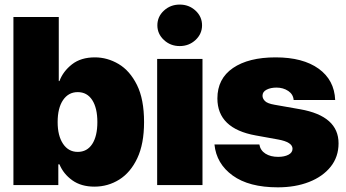

<svg xmlns="http://www.w3.org/2000/svg" viewBox="-20 -801 1499 831"><path d="M388.7 6.8Q331.1 6.8 292.7 -20.8Q254.4 -48.3 237.3 -89.8H232.4V0H38.1V-727.5H234.4V-450.2H237.3Q252.9 -492.2 291.5 -522.5Q330.1 -552.7 390.6 -552.7Q444.8 -552.7 493.4 -523.9Q542 -495.1 572.8 -433.3Q603.5 -371.6 603.5 -272.5Q603.5 -178.2 574.2 -116.2Q544.9 -54.2 496.1 -23.7Q447.3 6.8 388.7 6.8ZM316.4 -143.6Q356.9 -143.6 379.2 -177.7Q401.4 -211.9 401.4 -272.5Q401.4 -333.5 379.2 -367.9Q356.9 -402.3 316.4 -402.3Q276.4 -402.3 252.9 -367.9Q229.5 -333.5 229.5 -272.5Q229.5 -213.4 252.9 -178.5Q276.4 -143.6 316.4 -143.6Z M660.2 0V-545.9H856.4V0ZM757.8 -601.6Q717.8 -601.6 689.5 -627.9Q661.1 -654.3 661.1 -691.4Q661.1 -729 689.5 -755.1Q717.8 -781.2 757.8 -781.2Q797.9 -781.2 826.2 -755.1Q854.5 -729 854.5 -691.4Q854.5 -654.3 826.2 -627.9Q797.9 -601.6 757.8 -601.6Z M1430.7 -368.2H1251Q1249 -393.1 1227.3 -407.5Q1205.6 -421.9 1176.8 -421.9Q1151.4 -421.9 1133.8 -412.8Q1116.2 -403.8 1116.2 -386.7Q1116.2 -374.5 1126.7 -363.8Q1137.2 -353 1168 -347.7L1279.3 -328.1Q1445.3 -298.8 1445.3 -180.7Q1445.3 -122.1 1411.1 -79.3Q1377 -36.6 1317.6 -13.4Q1258.3 9.8 1182.6 9.8Q1057.6 9.8 987.1 -41.3Q916.5 -92.3 908.2 -175.8H1102.5Q1106.9 -149.9 1128.9 -136Q1150.9 -122.1 1183.6 -122.1Q1210.9 -122.1 1228.5 -131.3Q1246.1 -140.6 1246.1 -157.2Q1246.1 -186 1183.6 -197.3L1086.9 -214.8Q920.9 -244.6 920.9 -375Q920.9 -460.4 988.3 -506.6Q1055.7 -552.7 1172.9 -552.7Q1291 -552.7 1359.1 -503.7Q1427.2 -454.6 1430.7 -368.2Z"/></svg>

Font: Inter Tight Black
Style: Regular
Weight: 900
Designer: Rasmus Andersson
Foundry: rsms
Version: Version 3.004; ttfautohint (v1.8.4.7-5d5b)